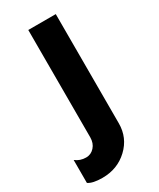

<svg xmlns="http://www.w3.org/2000/svg" viewBox="-233 -561 729 883"><g transform="rotate(-30 132.0 -120.0)"><path d="M36.1 259.8Q-14.6 259.8 -38.1 244.1V122.1Q-14.2 141.1 18.1 141.1Q43.9 141.1 62 121.1Q80.1 101.1 80.1 69.8V-500H226.1V80.1Q226.1 156.2 171.1 208Q116.2 259.8 36.1 259.8Z"/></g></svg>

Font: Oakes Grotesk
Style: Bold
Weight: 700
Designer: Samuel Oakes
Foundry: Samuel Oakes
Version: Version 1.0 | wf-rip DC20170320